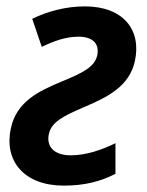

<svg xmlns="http://www.w3.org/2000/svg" viewBox="-20 -572 461 602"><path d="M180 10C245 10 295 -3 342 -27V-123C299 -102 250 -85 202 -85C150 -85 125 -112 133 -151C141 -189 176 -207 243 -236C319 -268 386 -302 403 -381C424 -478 367 -552 246 -552C186 -552 128 -536 81 -513L111 -425C148 -443 186 -457 226 -457C272 -457 292 -434 285 -399C277 -363 243 -345 175 -317C102 -287 31 -253 14 -169C-8 -68 55 10 180 10Z"/></svg>

Font: Noto Sans SemiCondensed SemiBold
Style: Italic
Weight: 600
Width: 4
Italic angle: -12°
Designer: Monotype Design Team
Foundry: Monotype Imaging Inc.
Version: Version 2.013